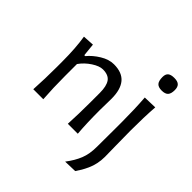

<svg xmlns="http://www.w3.org/2000/svg" viewBox="-233 -921 1305 1305"><g transform="rotate(45 419.0 -268.5)"><path d="M647.5 -680.2Q647.5 -707.5 662.1 -720Q676.8 -732.4 709.5 -732.4Q741.2 -732.4 755.6 -718.8Q770 -705.1 770 -675.8Q770 -640.6 755.6 -625.5Q741.2 -610.4 708.5 -610.4Q675.8 -610.4 661.6 -626.5Q647.5 -642.6 647.5 -680.2ZM181.6 0H85.4Q91.8 -106.4 91.8 -219.2V-269Q91.8 -401.9 76.2 -496.1L157.7 -501L167 -408.7H175.8Q208 -447.8 257.1 -477.8Q306.2 -507.8 353.5 -507.8Q432.6 -507.8 470 -463.1Q507.3 -418.5 507.3 -330.1Q507.3 -306.6 506.3 -269.5Q505.4 -232.4 505.4 -219.2Q505.4 -90.8 513.2 0H417.5Q422.9 -101.6 422.9 -215.3V-301.8Q422.9 -367.7 400.9 -398.9Q378.9 -430.2 325.2 -430.2Q292 -430.2 247.8 -401.4Q203.6 -372.6 174.3 -331.1V-215.3Q174.3 -100.6 181.6 0ZM680.2 191.9 586.4 194.8Q627.4 141.1 647.7 90.3Q668 39.6 668 -30.3L668.9 -219.2V-269Q668.9 -389.6 661.1 -496.1L758.8 -499Q751.5 -397.9 751.5 -269Q751.5 -202.1 753.2 -123.8Q754.9 -45.4 754.9 -19Q754.9 15.1 748 47.4Q741.2 79.6 728.5 107.2Q715.8 134.8 705.3 152.8Q694.8 170.9 680.2 191.9Z"/></g></svg>

Font: Commissioner Flair
Style: Regular
Weight: 400
Designer: Kostas Bartsokas
Foundry: Kostas Bartsokas
Version: Version 1.000